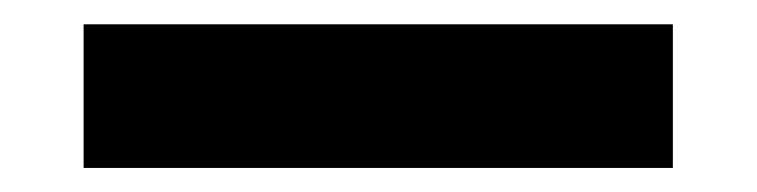

<svg xmlns="http://www.w3.org/2000/svg" viewBox="-20 -20 623 158"><path d="M48.8 0V118.2H533.7V0Z"/></svg>

Font: Estedad Bold
Style: Regular
Weight: 700
Designer: Amin Abedi
Version: Version 7.3